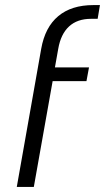

<svg xmlns="http://www.w3.org/2000/svg" viewBox="-20 -735 413 755"><path d="M373 -715 364 -661H338Q284 -661 251.5 -631Q219 -601 209 -543L196 -470H330L320 -416H187L113 0H46L142 -543Q157 -628 209 -671.5Q261 -715 347 -715Z"/></svg>

Font: KoHo
Style: Italic
Weight: 400
Italic angle: -10°
Designer: Cadson Demak & Katatrad Team
Foundry: Cadson Demak Co.,Ltd.
Version: Version 1.000